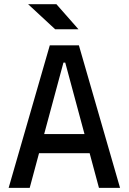

<svg xmlns="http://www.w3.org/2000/svg" viewBox="-20 -914 626 934"><path d="M22 0H124.5L169.9 -168.9H416L461.4 0H564L363.8 -693.4H222.2ZM194.8 -261.7 288.6 -609.4H297.4L391.1 -261.7ZM248.5 -771.5H361.8L254.4 -893.6H116.7Z"/></svg>

Font: Cascadia Mono NF
Style: Regular
Weight: 400
Monospace: yes
Designer: Aaron Bell
Foundry: Saja Typeworks
Version: Version 2404.023